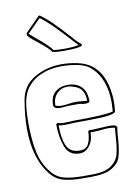

<svg xmlns="http://www.w3.org/2000/svg" viewBox="-87 -814 618 888"><g transform="rotate(-10 222.0 -370.0)"><path d="M289 -637Q293 -632 305.5 -618Q318 -604 331 -595V-587Q314 -578 250 -578Q190 -578 190 -585Q181 -600 133 -638Q89 -672 89 -680V-688L158 -758H164Q194 -736 218.5 -711.5Q243 -687 289 -637ZM98 -684 122 -663Q188 -609 197 -591Q211 -587 246 -587Q293 -587 317 -593Q304 -604 282 -630Q241 -674 215.5 -699.5Q190 -725 161 -747ZM161 -243Q161 -181 177 -146Q193 -111 238 -111Q269 -111 280 -135Q291 -159 291 -191L297 -197Q302 -196 314 -196Q325 -196 351 -198Q377 -200 389 -200Q405 -200 414 -198Q423 -196 427 -188Q423 -169 421 -130Q417 -79 408 -50Q399 -21 366.5 -1.5Q334 18 268 18H230Q180 18 144 9.5Q108 1 84 -26Q14 -107 14 -252Q14 -314 26 -384Q37 -451 94 -485Q151 -519 224 -519Q259 -519 297 -511Q335 -503 361 -484Q398 -456 415 -408.5Q432 -361 432 -306Q432 -282 429 -259Q416 -246 359.5 -244Q303 -242 237 -242Q228 -242 215.5 -241Q203 -240 189 -240Q173 -240 161 -243ZM193 -250Q209 -250 220 -251Q231 -252 237 -252Q390 -252 419 -263Q421 -291 421 -305Q421 -414 361 -471Q339 -493 301 -501.5Q263 -510 221 -510Q167 -510 121 -489.5Q75 -469 50 -427Q35 -400 30 -362Q25 -324 25 -278Q25 -198 38 -138Q51 -78 91 -33Q113 -8 147.5 0Q182 8 230 8H274Q334 8 363.5 -12.5Q393 -33 401 -63Q409 -93 412 -141Q414 -173 416 -186Q405 -190 387 -190Q367 -190 346 -187Q320 -185 311 -185L301 -186Q301 -148 282 -123Q263 -98 235 -98Q186 -98 168.5 -143Q151 -188 151 -250L159 -255Q168 -250 193 -250ZM300 -320Q285 -320 275 -324H220Q193 -321 184 -321Q152 -321 152 -340Q152 -379 175 -399.5Q198 -420 235 -420Q260 -420 280 -410Q321 -389 321 -329Q321 -324 314.5 -322Q308 -320 300 -320ZM162 -336Q174 -330 191 -330Q202 -330 210.5 -331Q219 -332 225 -333Q242 -336 258 -336Q269 -336 287 -334Q303 -332 311 -332Q311 -384 275 -401Q251 -412 232 -412Q202 -412 182 -391Q162 -370 162 -336Z"/></g></svg>

Font: Londrina Outline
Style: Regular
Weight: 400
Designer: Marcelo Magalhaes
Foundry: Marcelo Magalhães
Version: Version 1.002